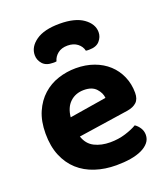

<svg xmlns="http://www.w3.org/2000/svg" viewBox="-136 -822 815 933"><g transform="rotate(-20 271.5 -355.5)"><path d="M186 -177Q200 -135 235 -117.5Q270 -100 316 -100Q358 -100 395 -111.5Q432 -123 455 -137Q470 -127 480 -111Q490 -95 490 -76Q490 -53 476 -36Q462 -19 437.5 -7.5Q413 4 379.5 9.5Q346 15 306 15Q247 15 197 -1.5Q147 -18 111 -50.5Q75 -83 54.5 -132Q34 -181 34 -247Q34 -311 54.5 -358Q75 -405 109.5 -436Q144 -467 188.5 -481.5Q233 -496 280 -496Q331 -496 373.5 -480.5Q416 -465 446.5 -437Q477 -409 494 -370Q511 -331 511 -285Q511 -253 494 -237Q477 -221 446 -216ZM176 -280 367 -311Q365 -337 344 -360Q323 -383 281 -383Q238 -383 209.5 -356.5Q181 -330 176 -280ZM204 -559Q199 -558 195 -558Q191 -558 186 -558Q150 -558 132.5 -578Q115 -598 115 -623Q115 -666 157.5 -696Q200 -726 280 -726Q360 -726 402.5 -695.5Q445 -665 445 -623Q445 -598 427.5 -578Q410 -558 374 -558Q369 -558 365 -558Q361 -558 356 -559Q351 -582 331 -597.5Q311 -613 280 -613Q249 -613 229.5 -597.5Q210 -582 204 -559Z"/></g></svg>

Font: Baloo 2 Latin
Style: Bold
Weight: 400
Designer: Sarang Kulkarni and Ek Type
Foundry: Ek Type
Version: Version 1.001